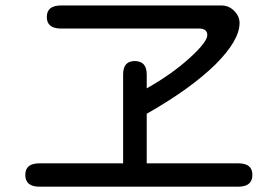

<svg xmlns="http://www.w3.org/2000/svg" viewBox="-20 -702 1040 715"><path d="M481.4 -474.6Q526.4 -474.6 526.4 -424.8V-373Q620.1 -425.8 686.5 -486.3Q752 -545.9 752 -571.3Q752 -595.7 720.7 -595.7H207Q154.3 -595.7 154.3 -638.7Q154.3 -681.6 207 -681.6H804.7Q832 -681.6 852.1 -661.6Q872.1 -641.6 872.1 -616.2Q872.1 -551.8 782.2 -461.9Q689.5 -371.1 526.4 -278.3V-93.8H867.2Q919.9 -93.8 919.9 -50.8Q919.9 -6.8 867.2 -6.8H127Q74.2 -6.8 74.2 -50.8Q74.2 -93.8 127 -93.8H438.5V-424.8Q438.5 -474.6 481.4 -474.6Z"/></svg>

Font: jf-openhuninn-1.1
Style: Regular
Weight: 400
Designer: [Kosugi Maru]
      Designed by Motoya company      

      [Varela Round]
      Joe Prince(Latin component); Avraham Co
Foundry: justfont CO.,LTD.
Version: 1.1